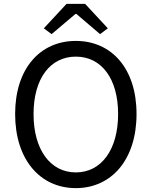

<svg xmlns="http://www.w3.org/2000/svg" viewBox="-20 -957 782 990"><path d="M371 13C555 13 684 -134 684 -369C684 -604 555 -746 371 -746C187 -746 58 -604 58 -369C58 -134 187 13 371 13ZM371 -68C239 -68 153 -186 153 -369C153 -552 239 -665 371 -665C503 -665 589 -552 589 -369C589 -186 503 -68 371 -68ZM246 -781 369 -885H374L496 -781L536 -811L419 -937H323L206 -811Z"/></svg>

Font: Noto Sans Mono CJK SC
Style: Regular
Weight: 400
Designer: Ryoko NISHIZUKA 西塚涼子 (kana, bopomofo & ideographs); Paul D. Hunt (Latin, Greek & Cyrillic); Sandoll Communications 산돌커뮤니
Foundry: Adobe
Version: Version 2.004;hotconv 1.0.118;makeotfexe 2.5.65603